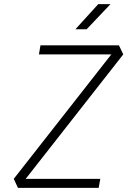

<svg xmlns="http://www.w3.org/2000/svg" viewBox="-20 -914 626 934"><path d="M67.4 0H460L467.8 -43.9H105L579.6 -649.4L558.6 -693.4H176.8L169.4 -649.4H521.5L46.9 -43.9ZM346.7 -771.5H401.4L517.6 -894H458Z"/></svg>

Font: Cascadia Code PL ExtraLight
Style: Italic
Weight: 200
Italic angle: -10°
Monospace: yes
Designer: Aaron Bell
Foundry: Saja Typeworks
Version: Version 2404.023